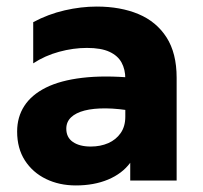

<svg xmlns="http://www.w3.org/2000/svg" viewBox="-20 -550 620 585"><path d="M211.2 15Q160.6 15 120.1 -4.7Q79.6 -24.4 55.9 -61.1Q32.2 -97.9 32.2 -149.2Q32.2 -193.4 54.1 -227.2Q76 -261.1 120 -283.1Q164 -305 230.7 -312.9Q297.4 -320.9 387 -312.8L388.5 -211Q340.9 -219.4 302.7 -219.8Q264.5 -220.1 237.6 -213.2Q210.8 -206.2 196.4 -192.4Q182 -178.5 182 -157.9Q182 -131.2 202.2 -117.4Q222.5 -103.5 256.4 -103.5Q286.1 -103.5 309.9 -113.9Q333.6 -124.4 347.7 -144.6Q361.8 -164.9 361.8 -194.5V-310.8Q361.8 -338.4 350.4 -359.4Q339 -380.4 313.4 -392.2Q287.9 -404 244.9 -404Q203.1 -404 160 -392.2Q116.9 -380.5 81.2 -357V-482.5Q127 -507 177.1 -518.5Q227.1 -530 274.8 -530Q347 -530 401.8 -507.1Q456.6 -484.1 487.4 -436.1Q518.2 -388.1 518.2 -313V0H376.8V-54Q352.2 -20.9 309.3 -2.9Q266.4 15 211.2 15Z"/></svg>

Font: Geologica-Sharp
Style: Regular
Weight: 100
Designer: Sindre Bremnes, Frode Helland
Foundry: Monokrom Skriftforlag AS
Version: Version 1.010;gftools[0.9.28]